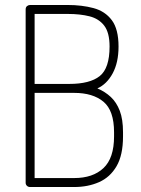

<svg xmlns="http://www.w3.org/2000/svg" viewBox="-20 -751 567 771"><path d="M101 0Q93 0 88 -5Q83 -10 83 -17V-713Q83 -722 88.5 -726.5Q94 -731 101 -731H251Q309 -731 355.5 -718.5Q402 -706 429 -670Q456 -634 456 -564Q456 -500 432.5 -456.5Q409 -413 371 -396Q402 -383 425 -361.5Q448 -340 461 -306Q474 -272 474 -220V-203Q474 -128 448 -83.5Q422 -39 377.5 -19.5Q333 0 278 0ZM119 -36H278Q353 -36 395.5 -76Q438 -116 438 -203V-220Q438 -307 395.5 -342.5Q353 -378 278 -378H119ZM119 -414H258Q341 -414 380.5 -445.5Q420 -477 420 -564Q420 -620 398.5 -648Q377 -676 339.5 -685.5Q302 -695 253 -695H119Z"/></svg>

Font: Dosis ExtraLight ExtraLight
Style: Regular
Weight: 250
Version: Version 3.001; ttfautohint (v1.8.2)